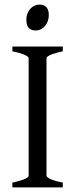

<svg xmlns="http://www.w3.org/2000/svg" viewBox="-20 -818 337 838"><path d="M183 -51V-564C183 -576 224 -588 254 -594V-615H34V-594C90 -583 105 -570 105 -564V-51C105 -39 64 -27 34 -21V0H254V-21C198 -32 183 -45 183 -51ZM95 -732C95 -697 111 -685 136 -685C168 -685 193 -715 193 -752C193 -783 179 -798 152 -798C122 -798 95 -771 95 -732Z"/></svg>

Font: Temporarium
Style: Regular
Weight: 400
Version: Version 1.1